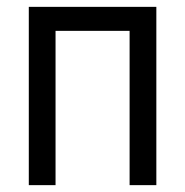

<svg xmlns="http://www.w3.org/2000/svg" viewBox="-20 -540 540 560"><path d="M64 0V-520H436V0H358V-450H142V0Z"/></svg>

Font: Iosevka Fuck
Style: Regular
Weight: 400
Monospace: yes
Designer: Belleve Invis
Foundry: Belleve Invis
Version: Version 28.0.7; ttfautohint (v1.8.3)